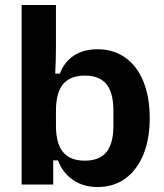

<svg xmlns="http://www.w3.org/2000/svg" viewBox="-20 -742 661 772"><path d="M213 -97H194V0H67V-722H205V-561Q205 -498 202 -446H221Q238 -493 277 -518.5Q316 -544 373 -544Q436 -544 483.5 -510.5Q531 -477 556.5 -414.5Q582 -352 582 -267Q582 -182 556 -119.5Q530 -57 483 -23.5Q436 10 373 10Q315 10 273.5 -18.5Q232 -47 213 -97ZM321 -96Q380 -96 408 -130.5Q436 -165 436 -237V-297Q436 -369 408 -403.5Q380 -438 321 -438Q262 -438 233.5 -403.5Q205 -369 205 -297V-237Q205 -165 233.5 -130.5Q262 -96 321 -96Z"/></svg>

Font: Mozilla Text BETA
Style: Bold
Weight: 700
Designer: Studio DRAMA
Foundry: Studio DRAMA
Version: Version 0.100